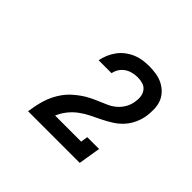

<svg xmlns="http://www.w3.org/2000/svg" viewBox="-124 -1007 849 849"><g transform="rotate(45 300.0 -583.0)"><path d="M135 -323 136 -324Q139 -344 143 -363.5Q147 -383 153 -402.5Q159 -422 168.5 -441Q178 -460 190.5 -477.5Q203 -495 219 -509.5Q235 -524 252.5 -536.5Q270 -549 289 -558.5Q308 -568 327.5 -576Q347 -584 366.5 -593Q386 -602 402 -616.5Q418 -631 428 -649.5Q438 -668 441 -689Q441 -689 441 -689.5Q441 -690 441 -691Q444 -707 441.5 -723Q439 -739 429.5 -751Q420 -763 405 -767.5Q390 -772 373 -772Q358 -772 342.5 -768.5Q327 -765 313 -756Q299 -747 290 -733Q281 -719 278 -703H197Q201 -723 209 -742Q217 -761 229.5 -778Q242 -795 259 -808Q276 -821 295 -829Q314 -837 334 -840Q354 -843 373 -843Q396 -843 418 -839.5Q440 -836 459 -826.5Q478 -817 493 -801.5Q508 -786 515.5 -766.5Q523 -747 523.5 -724Q524 -701 521 -679Q517 -654 506 -630Q495 -606 477.5 -586.5Q460 -567 437 -552.5Q414 -538 390.5 -526.5Q367 -515 343.5 -503.5Q320 -492 298.5 -476Q277 -460 260.5 -439Q244 -418 234 -394H397L402 -427H476L459 -323Z"/></g></svg>

Font: Iosevka Slab MdExObl
Style: Regular
Weight: 500
Width: 7
Italic angle: -9°
Monospace: yes
Designer: Belleve Invis
Foundry: Belleve Invis
Version: Version 11.1.1; ttfautohint (v1.8.3)